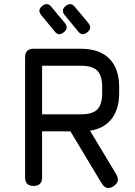

<svg xmlns="http://www.w3.org/2000/svg" viewBox="-20 -919 665 949"><path d="M296 -760Q270 -738 250 -764L185 -843Q163 -868 188 -889Q214 -910 234 -885L300 -806Q321 -780 296 -760ZM412 -760Q386 -738 366 -764L301 -843Q279 -868 304 -889Q330 -910 350 -885L416 -806Q437 -780 412 -760ZM188 -42Q188 0 146 0Q104 0 104 -42V-636Q104 -678 146 -678H380Q472 -678 520.5 -629Q569 -580 569 -489V-459Q569 -380 532 -332Q495 -284 425 -273L556 -55Q575 -20 540 2Q506 24 483 -12L331 -265L328 -270H188ZM380 -594H188V-354H380Q437 -354 461 -378Q485 -402 485 -459V-489Q485 -545 461 -569.5Q437 -594 380 -594Z"/></svg>

Font: Jura
Style: Bold
Weight: 700
Designer: Daniel Johnson, Alexei Vanyashin
Foundry: Daniel Johnson
Version: Version 5.103